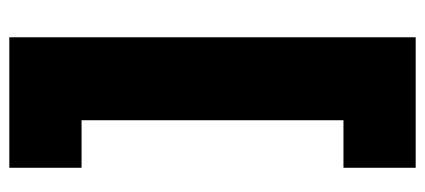

<svg xmlns="http://www.w3.org/2000/svg" viewBox="-270 -519 912 412"><g transform="rotate(-90 186.0 -313.0)"><path d="M32 123V-32H134V-594H32V-749H312V123Z"/></g></svg>

Font: Cairo Black
Style: Regular
Weight: 900
Designer: Mohamed Gaber, the designers of Titillium
Foundry: Kief Type Foundry
Version: Version 2.009; ttfautohint (v1.5.33-1714) -l 8 -r 50 -G 200 